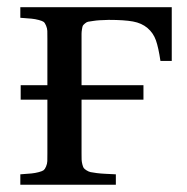

<svg xmlns="http://www.w3.org/2000/svg" viewBox="-20 -510 516 530"><path d="M36.1 0V-28.8Q56.6 -30.3 66.9 -31.2Q77.1 -32.2 87.2 -34.9Q97.2 -37.6 100.6 -40.3Q104 -43 107.2 -50.5Q110.4 -58.1 110.6 -65.2Q110.8 -72.3 110.8 -86.9V-234.9H37.1V-274.9H110.8V-402.8Q110.8 -417.5 110.6 -424.6Q110.4 -431.6 107.2 -439.2Q104 -446.8 100.6 -449.5Q97.2 -452.1 87.2 -454.8Q77.1 -457.5 66.9 -458.5Q56.6 -459.5 36.1 -460.9V-490.2H454.1V-341.8H422.9Q417.5 -378.4 410.4 -398.7Q403.3 -418.9 387.2 -432.6Q371.1 -446.3 346.9 -450.7Q322.8 -455.1 280.8 -455.1H279.8Q263.2 -454.6 254.6 -454.1Q246.1 -453.6 236.6 -452.1Q227.1 -450.7 223.1 -450Q219.2 -449.2 214.6 -445.3Q210 -441.4 208.7 -439.2Q207.5 -437 206.3 -429.4Q205.1 -421.9 205.1 -417Q205.1 -412.1 205.1 -399.9V-274.9H376V-234.9H205.1V-85.9Q205.1 -75.2 205.3 -69.1Q205.6 -63 207.3 -56.4Q209 -49.8 210.9 -46.6Q212.9 -43.5 218.8 -39.8Q224.6 -36.1 230 -34.9Q235.4 -33.7 247.1 -32.2Q258.8 -30.8 269.5 -30.3Q280.3 -29.8 299.8 -28.8V0Z"/></svg>

Font: Heuristica
Style: Regular
Weight: 400
Version: Version 1.0.2